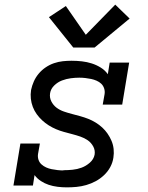

<svg xmlns="http://www.w3.org/2000/svg" viewBox="-20 -800 640 828"><path d="M268 8Q248 8 228 5.5Q208 3 190 -3Q172 -9 156 -19.5Q140 -30 129 -45L122 0H38L68 -181H152L144 -136Q142 -123 146 -111Q150 -99 159 -91Q168 -83 179 -78Q190 -73 202.5 -70.5Q215 -68 228 -66.5Q241 -65 253 -65Q253 -65 253.5 -65.5Q254 -66 254 -66Q273 -66 293 -68Q313 -70 332 -77Q351 -84 367.5 -98.5Q384 -113 388 -133Q391 -152 382 -168.5Q373 -185 358.5 -195Q344 -205 326.5 -211Q309 -217 291.5 -221.5Q274 -226 256 -231Q238 -236 221.5 -243Q205 -250 190 -259.5Q175 -269 162 -281Q149 -293 138.5 -307.5Q128 -322 121.5 -339Q115 -356 113 -374.5Q111 -393 114 -412Q118 -431 126 -449Q134 -467 147 -482.5Q160 -498 177 -509.5Q194 -521 213 -527.5Q232 -534 251 -536Q270 -538 288 -538Q311 -538 333 -535.5Q355 -533 375.5 -526.5Q396 -520 414.5 -508.5Q433 -497 445 -480L453 -530H537L507 -349H423L431 -394Q433 -407 429 -419Q425 -431 416.5 -439Q408 -447 396.5 -452Q385 -457 373 -459.5Q361 -462 348 -463.5Q335 -465 322 -465Q304 -465 285 -462.5Q266 -460 247.5 -453Q229 -446 214 -431.5Q199 -417 196 -398Q193 -379 201.5 -362.5Q210 -346 224 -335.5Q238 -325 255.5 -319Q273 -313 290.5 -308.5Q308 -304 326 -299Q344 -294 360.5 -287.5Q377 -281 392.5 -271.5Q408 -262 421 -250Q434 -238 444 -223.5Q454 -209 461 -192.5Q468 -176 470 -157.5Q472 -139 469 -120Q466 -99 455.5 -79.5Q445 -60 428.5 -44.5Q412 -29 392.5 -18.5Q373 -8 352 -2Q331 4 310 6Q289 8 268 8ZM388 -595H296L191 -726L264 -774L350 -650L477 -780L539 -720Z"/></svg>

Font: Iosevka Slab Extended Oblique
Style: Regular
Weight: 400
Width: 7
Italic angle: -9°
Monospace: yes
Designer: Belleve Invis
Foundry: Belleve Invis
Version: Version 11.1.0; ttfautohint (v1.8.3)